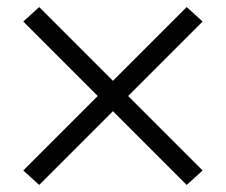

<svg xmlns="http://www.w3.org/2000/svg" viewBox="-20 -612 640 544"><path d="M91 -88 46 -129 257 -340 46 -551 91 -592 300 -383 509 -592 554 -551 343 -340 554 -129 509 -88 300 -297Z"/></svg>

Font: Iosevka Aile Custom Light
Style: Regular
Weight: 300
Designer: Belleve Invis
Foundry: Belleve Invis
Version: Version 17.0.2; ttfautohint (v1.8.3)